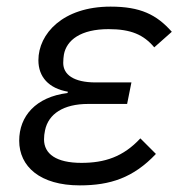

<svg xmlns="http://www.w3.org/2000/svg" viewBox="-20 -548 553 580"><path d="M404 -130C352 -74 296 -56 226 -56C150 -56 113 -83 113 -127C113 -137 114 -144 116 -154C126 -204 172 -234 246 -234H364L377 -299H269C202 -299 171 -323 171 -358C171 -368 172 -376 173 -383C181 -427 224 -460 308 -460C376 -460 414 -443 446 -405L499 -452C453 -504 404 -528 314 -528C170 -528 96 -446 96 -366C96 -316 127 -281 185 -271L184 -267C88 -255 38 -197 38 -123C38 -45 101 12 221 12C313 12 383 -11 451 -83Z"/></svg>

Font: LVC Sans
Style: Italic
Weight: 400
Italic angle: -11.31°
Designer: Mike Abbink, Paul van der Laan, Pieter van Rosmalen
Foundry: Bold Monday
Version: Version 3.0